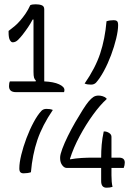

<svg xmlns="http://www.w3.org/2000/svg" viewBox="-20 -800 640 894"><path d="M374 -411Q424 -483 446.5 -551Q469 -619 476 -701Q491 -706 510 -706Q520 -706 525 -701.5Q530 -697 530 -683Q530 -658 521 -620.5Q512 -583 497 -543Q482 -503 463.5 -469Q445 -435 427 -415Q418 -406 404 -406Q396 -406 388.5 -407Q381 -408 374 -411ZM504 70Q493 74 476 74Q451 74 451 43V-18H291Q279 -18 269.5 -31Q260 -44 260 -63V-67Q260 -80 270 -107Q280 -134 296 -166.5Q312 -199 330.5 -231Q349 -263 365.5 -289Q382 -315 393 -328Q405 -342 415 -348.5Q425 -355 439 -355Q448 -355 458 -352Q468 -349 476 -342V-338Q446 -311 413 -265.5Q380 -220 351 -166Q322 -112 306 -61V-58Q334 -63 360.5 -64.5Q387 -66 412 -66H451Q451 -97 453.5 -126.5Q456 -156 463 -188H466Q477 -188 488 -181Q499 -174 499 -163V-66H534Q561 -66 561 -43Q561 -31 556 -18H499V16Q499 49 504 70ZM226 -288Q177 -216 154 -148Q131 -80 124 2Q109 7 90 7Q80 7 75 2Q70 -3 70 -16Q70 -42 79 -79Q88 -116 103 -156Q118 -196 136.5 -230.5Q155 -265 173 -284Q182 -293 196 -293Q204 -293 211.5 -292Q219 -291 226 -288ZM26 -421H146L147 -425Q141 -430 138.5 -438.5Q136 -447 136 -466V-709H132Q122 -690 110.5 -673Q99 -656 85 -638Q74 -624 63 -613.5Q52 -603 39 -603Q32 -603 26 -613.5Q20 -624 20 -649V-656Q35 -667 48.5 -678.5Q62 -690 74 -704Q87 -719 99 -736.5Q111 -754 121 -776Q130 -780 146 -780Q163 -780 174.5 -775.5Q186 -771 186 -757V-421Q230 -419 255 -407.5Q280 -396 280 -381Q280 -375 278 -371H54Q22 -371 22 -399Q22 -413 26 -421Z"/></svg>

Font: Recursive Mn Csl St Lt
Style: Regular
Weight: 300
Monospace: yes
Version: Version 1.079;hotconv 1.0.112;makeotfexe 2.5.65598; ttfautoh